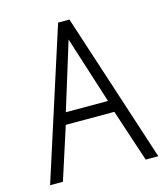

<svg xmlns="http://www.w3.org/2000/svg" viewBox="-106 -783 759 867"><g transform="rotate(-15 273.5 -350.0)"><path d="M527 0 299 -700H246L21 0H81L160 -245H387L468 0ZM175 -300 272 -614 372 -300Z"/></g></svg>

Font: Advent Pro
Style: Regular
Weight: 400
Designer: VivaRado, Andreas Kalpakidis
Foundry: VivaRado, Andreas Kalpakidis
Version: Version 3.000